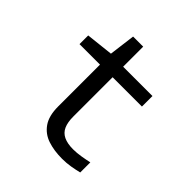

<svg xmlns="http://www.w3.org/2000/svg" viewBox="-184 -819 968 968"><g transform="rotate(45 300.0 -334.5)"><path d="M402 10Q345 10 300 -5Q255 -20 228.5 -58Q202 -96 202 -163V-461H56V-523L202 -539L220 -679H292V-536H501V-461H292V-180Q292 -140 303.5 -114Q315 -88 341 -75.5Q367 -63 408 -63Q434 -63 464 -68Q494 -73 516 -78V-6Q492 0 463 5Q434 10 402 10Z"/></g></svg>

Font: Noto Sans Mono
Style: Regular
Weight: 400
Designer: Monotype Design Team
Foundry: Monotype Imaging Inc.
Version: Version 2.014